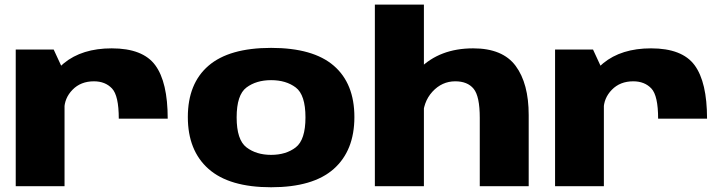

<svg xmlns="http://www.w3.org/2000/svg" viewBox="-20 -805 3142 830"><path d="M493.5 -292H705Q705 -450 651.2 -523Q597.5 -596 463 -596Q334.5 -596 256 -531.5Q177.5 -467 177.5 -383.5L258 -331.5Q258 -380.5 293.5 -417Q329 -453.5 386 -453.5Q435 -453.5 464.2 -422.5Q493.5 -391.5 493.5 -292ZM48 0H259V-489.5L212 -591H48Z M1152 4.5Q1333.5 4.5 1422.8 -74.8Q1512 -154 1512 -299Q1512 -444 1422.8 -521Q1333.5 -598 1152 -598Q971 -598 881.5 -521Q792 -444 792 -299Q792 -154 881.5 -74.8Q971 4.5 1152 4.5ZM1152 -135.5Q1088 -135.5 1045.5 -168Q1003 -200.5 1003 -297.5Q1003 -395 1045.5 -426.8Q1088 -458.5 1152 -458.5Q1216.5 -458.5 1258.5 -426.8Q1300.5 -395 1300.5 -297.5Q1300.5 -200.5 1258.5 -168Q1216.5 -135.5 1152 -135.5Z M1600.5 0H1812.5V-785H1600.5ZM2054 0H2265.5V-307.5Q2265.5 -444 2209.2 -520Q2153 -596 2025.5 -596Q1881 -596 1793 -507.8Q1705 -419.5 1705 -341.5L1808 -292.5Q1808 -363.5 1849.2 -408.5Q1890.5 -453.5 1948 -453.5Q2001 -453.5 2027.5 -421.2Q2054 -389 2054 -295.5Z M2825 -292H3036.5Q3036.5 -450 2982.8 -523Q2929 -596 2794.5 -596Q2666 -596 2587.5 -531.5Q2509 -467 2509 -383.5L2589.5 -331.5Q2589.5 -380.5 2625 -417Q2660.5 -453.5 2717.5 -453.5Q2766.5 -453.5 2795.8 -422.5Q2825 -391.5 2825 -292ZM2379.5 0H2590.5V-489.5L2543.5 -591H2379.5Z"/></svg>

Font: Anybody SemiExpanded ExtraBold
Style: Regular
Weight: 800
Width: 6
Version: Version 1.113;gftools[0.9.25]